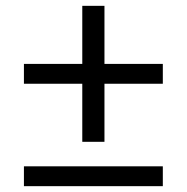

<svg xmlns="http://www.w3.org/2000/svg" viewBox="-20 -638 640 658"><path d="M262 -152V-351H62V-419H262V-618H338V-419H538V-351H338V-152ZM62 0V-68H538V0Z"/></svg>

Font: Lilex Nerd Font
Style: Regular
Weight: 400
Designer: Mike Abbink, Paul van der Laan, Pieter van Rosmalen, Mikhael Khrustik
Foundry: Mikhael Khrustik
Version: Version 2.400; ttfautohint (v1.8.4.7-5d5b);Nerd Fonts 3.3.0